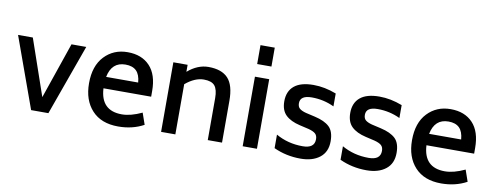

<svg xmlns="http://www.w3.org/2000/svg" viewBox="-66 -1151 3890 1511"><g transform="rotate(10 1878.5 -395.5)"><path d="M447 -556H565L362 9H224L20 -556H138L293 -107Z M755 -259Q764 -82 932 -82Q1003 -82 1092 -124L1124 -32Q1034 17 920 17Q784 17 710 -63.5Q636 -144 636 -279Q636 -418 709 -495Q782 -572 894 -572Q1007 -572 1071.5 -503.5Q1136 -435 1136 -304V-259ZM894 -473Q784 -473 760 -351H1016Q1011 -414 981 -443.5Q951 -473 894 -473Z M1541 -568Q1646 -568 1697 -513.5Q1748 -459 1748 -335V0H1634V-335Q1634 -404 1609 -434Q1584 -464 1522 -464Q1450 -464 1375 -401V0H1261V-556H1375V-500Q1454 -568 1541 -568Z M1913 -657V-808H2027V-657ZM1913 0V-556H2027V0Z M2377 17Q2262 17 2163 -29V-137Q2259 -82 2377 -82Q2472 -82 2472 -154Q2472 -184 2455 -199Q2438 -214 2400 -224L2327 -241Q2253 -258 2213.5 -296Q2174 -334 2174 -406Q2174 -486 2225.5 -529Q2277 -572 2379 -572Q2469 -572 2562 -536V-433Q2478 -473 2383 -473Q2290 -473 2290 -411Q2290 -382 2307 -368Q2324 -354 2358 -345L2432 -328Q2511 -310 2549.5 -273.5Q2588 -237 2588 -158Q2588 -73 2530.5 -28Q2473 17 2377 17Z M2904 17Q2789 17 2690 -29V-137Q2786 -82 2904 -82Q2999 -82 2999 -154Q2999 -184 2982 -199Q2965 -214 2927 -224L2854 -241Q2780 -258 2740.5 -296Q2701 -334 2701 -406Q2701 -486 2752.5 -529Q2804 -572 2906 -572Q2996 -572 3089 -536V-433Q3005 -473 2910 -473Q2817 -473 2817 -411Q2817 -382 2834 -368Q2851 -354 2885 -345L2959 -328Q3038 -310 3076.5 -273.5Q3115 -237 3115 -158Q3115 -73 3057.5 -28Q3000 17 2904 17Z M3336 -259Q3345 -82 3513 -82Q3584 -82 3673 -124L3705 -32Q3615 17 3501 17Q3365 17 3291 -63.5Q3217 -144 3217 -279Q3217 -418 3290 -495Q3363 -572 3475 -572Q3588 -572 3652.5 -503.5Q3717 -435 3717 -304V-259ZM3475 -473Q3365 -473 3341 -351H3597Q3592 -414 3562 -443.5Q3532 -473 3475 -473Z"/></g></svg>

Font: Biryani DemiBold
Style: Regular
Weight: 600
Designer: Dan Reynolds and Mathieu Réguer
Foundry: Dan Reynolds and Mathieu Réguer
Version: Version 1.003;PS 001.003;hotconv 1.0.70;makeotf.lib2.5.58329